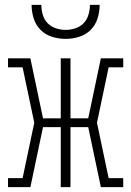

<svg xmlns="http://www.w3.org/2000/svg" viewBox="-20 -770 540 790"><path d="M13 0V-37H73L121 -265L73 -493H13V-530H105L157 -283H230V-530H270V-283H343L395 -530H487V-493H427L379 -265L427 -37H487V0H395L343 -247H270V0H230V-247H157L105 0ZM250 -610Q222 -610 194.5 -618.5Q167 -627 147 -647Q127 -667 118.5 -694.5Q110 -722 110 -750H150Q150 -730 156 -709.5Q162 -689 176 -674.5Q190 -660 210 -653.5Q230 -647 250 -647Q270 -647 290 -653.5Q310 -660 324 -674.5Q338 -689 344 -709.5Q350 -730 350 -750H390Q390 -722 381.5 -694.5Q373 -667 353 -647Q333 -627 305.5 -618.5Q278 -610 250 -610Z"/></svg>

Font: Iosevka Slab Extralight
Style: Regular
Weight: 200
Monospace: yes
Designer: Belleve Invis
Foundry: Belleve Invis
Version: Version 11.1.1; ttfautohint (v1.8.3)